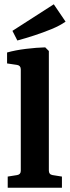

<svg xmlns="http://www.w3.org/2000/svg" viewBox="-20 -876 326 896"><path d="M208 -80Q208 -62 225 -59L269 -52V0H16V-52L60 -59Q77 -62 77 -79V-552Q77 -570 60 -573L13 -580V-631Q52 -642 101.5 -648Q151 -654 191 -655L208 -638ZM61 -687 38 -732 231 -856 286 -775Q259 -756 220 -740Q181 -724 139.5 -710.5Q98 -697 61 -687Z"/></svg>

Font: Rasa
Style: Bold
Weight: 700
Designer: Anna Giedrys (Yrsa+Rasa design), David Brezina (Yrsa art-direction, Rasa art-direction, design)
Foundry: Rosetta Type Foundry
Version: Version 2.004